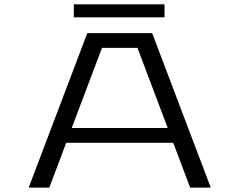

<svg xmlns="http://www.w3.org/2000/svg" viewBox="-20 -850 1090 870"><path d="M314.5 -830.5H725.5V-771.5H314.5ZM841.5 0 765 -203H280L203.5 0H110L375.5 -700H669.5L935 0ZM442 -633 305 -270H740L603 -633Z"/></svg>

Font: League Mono Extended Light
Style: Regular
Weight: 300
Width: 9
Designer: Tyler Finck
Foundry: The League of Moveable Type / Tyler Finck
Version: Version 2.210